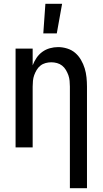

<svg xmlns="http://www.w3.org/2000/svg" viewBox="-20 -776 540 1011"><path d="M348 215V-320Q348 -335 346.5 -350.5Q345 -366 340 -380Q335 -394 327 -407.5Q319 -421 307 -430.5Q295 -440 280 -444Q265 -448 250 -448Q235 -448 220 -444Q205 -440 193 -430.5Q181 -421 173 -407.5Q165 -394 160 -380Q155 -366 153.5 -350.5Q152 -335 152 -320V0H62V-520H152V-432Q160 -453 172.5 -471.5Q185 -490 203 -503Q221 -516 242.5 -522Q264 -528 286 -528Q310 -528 334 -520.5Q358 -513 376 -497.5Q394 -482 406.5 -460.5Q419 -439 426 -416Q433 -393 435.5 -368.5Q438 -344 438 -320V215ZM208 -600 219 -756H307L279 -600Z"/></svg>

Font: Iosevka SS10 Medium
Style: Regular
Weight: 500
Monospace: yes
Designer: Belleve Invis
Foundry: Belleve Invis
Version: Version 28.0.6; ttfautohint (v1.8.4)